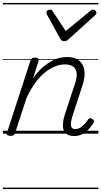

<svg xmlns="http://www.w3.org/2000/svg" viewBox="-20 -905 686 1300"><path d="M483 16Q455 16 437 6Q419 -4 411.5 -23.5Q404 -43 406.5 -70.5Q409 -98 420 -133L488 -340Q502 -380 499 -409Q496 -438 476.5 -453.5Q457 -469 419 -469Q389 -469 355.5 -456.5Q322 -444 288 -417.5Q254 -391 221.5 -347.5Q189 -304 160 -243L82 -4Q79 6 72.5 10.5Q66 15 51 15Q39 15 31 10Q23 5 27 -6L186 -494Q190 -506 196.5 -510.5Q203 -515 216 -515Q233 -515 239 -509Q245 -503 241 -491L203 -373Q231 -415 261.5 -442.5Q292 -470 322 -487.5Q352 -505 380 -512Q408 -519 433 -519Q483 -519 513 -497Q543 -475 551 -431.5Q559 -388 537 -323L469 -114Q461 -87 460 -68.5Q459 -50 466.5 -40.5Q474 -31 490 -31Q507 -31 522.5 -40.5Q538 -50 552 -64.5Q566 -79 575 -94Q580 -101 587 -104Q594 -107 604 -100Q615 -94 616 -86.5Q617 -79 612 -71Q601 -52 582 -31.5Q563 -11 538.5 2.5Q514 16 483 16ZM611 -840Q619 -840 626 -833.5Q633 -827 633 -819Q633 -813 630.5 -809.5Q628 -806 624 -802L444 -639Q436 -631 428.5 -628.5Q421 -626 413 -626Q406 -626 400 -629Q394 -632 389 -641L299 -804Q297 -808 295.5 -812Q294 -816 294 -820Q294 -829 303 -834.5Q312 -840 318 -840Q325 -840 329 -837.5Q333 -835 336 -830L425 -695L590 -830Q597 -835 601 -837.5Q605 -840 611 -840ZM0 365H646V375H0ZM0 -20H646V0H0ZM0 -505H646V-500H0ZM0 -885H646V-875H0Z"/></svg>

Font: Playwrite DK Uloopet Guides
Style: Regular
Weight: 400
Designer: Veronika Burian, José Scaglione
Foundry: TypeTogether
Version: Version 1.003